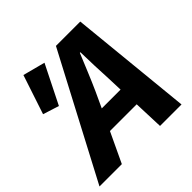

<svg xmlns="http://www.w3.org/2000/svg" viewBox="-183 -812 960 960"><g transform="rotate(-45 297.5 -331.5)"><path d="M312 -350C341 -414 365 -475 393 -542H397C398 -474 401 -414 404 -350L407 -268H274ZM-10 0H148L223 -159H412L418 0H570L505 -651H333ZM131 -428 233 -632 115 -663 46 -455Z"/></g></svg>

Font: Source Sans Pro
Style: Bold Italic
Weight: 700
Italic angle: -11°
Designer: Paul D. Hunt
Foundry: Adobe Systems Incorporated
Version: Version 3.006;hotconv 1.0.111;makeotfexe 2.5.65597